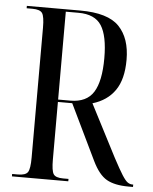

<svg xmlns="http://www.w3.org/2000/svg" viewBox="-52 -758 639 801"><g transform="rotate(5 267.5 -357.0)"><path d="M28 0V-10H52Q84 -10 93.5 -24Q103 -38 103 -85V-629Q103 -676 93.5 -690Q84 -704 52 -704H28V-714H252Q368 -714 415 -665Q462 -616 462 -526Q462 -444 429.5 -397.5Q397 -351 336 -333L449 -114Q474 -67 488 -45Q502 -23 511.5 -16.5Q521 -10 531 -10H535V0H516Q458 0 424.5 -19Q391 -38 364 -94L252 -326H192V-85Q192 -38 201 -24Q210 -10 241 -10H264V0ZM243 -336Q311 -336 340 -382Q369 -428 369 -525Q369 -618 341.5 -661Q314 -704 245 -704H192V-336Z"/></g></svg>

Font: Noto Serif Display ExtraCondensed
Style: Regular
Weight: 400
Width: 2
Designer: Monotype Design Team
Foundry: Monotype Imaging Inc.
Version: Version 2.009